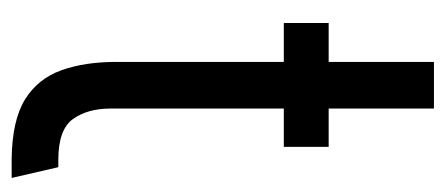

<svg xmlns="http://www.w3.org/2000/svg" viewBox="-232 -514 746 321"><g transform="rotate(90 140.5 -353.0)"><path d="M244 0Q180 -1 145.5 -22.5Q111 -44 97 -83Q83 -122 83 -175V-455H18V-530H83V-706H161V-530H225V-455H161V-165Q161 -127 178.5 -102.5Q196 -78 247 -78H259L277 0Z"/></g></svg>

Font: Stick No Bills
Style: Regular
Weight: 400
Version: Version 2.000